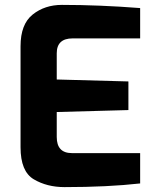

<svg xmlns="http://www.w3.org/2000/svg" viewBox="-20 -760 637 785"><path d="M64 -158V-571Q64 -661 113.5 -700.5Q163 -740 233 -740Q386 -740 553 -727V-603H277Q212 -603 212 -542V-435L505 -427V-310L212 -302V-200Q212 -134 274 -134H553V-10Q420 5 244 5Q172 5 118 -27Q64 -59 64 -158Z"/></svg>

Font: Exo
Style: Bold
Weight: 700
Designer: Natanael Gama
Foundry: Natanael Gama
Version: Version 1.500; ttfautohint (v1.6)